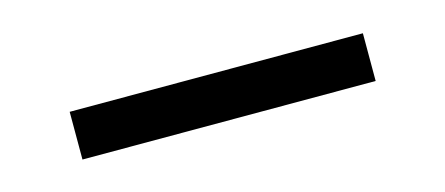

<svg xmlns="http://www.w3.org/2000/svg" viewBox="-24 -90 559 241"><g transform="rotate(-15 255.5 31.0)"><path d="M65 62H446V0H65Z"/></g></svg>

Font: FIGSv2-sans-serif
Style: Regular
Weight: 400
Designer: Matt McInerney, Pablo Impallari, Rodrigo Fuenzalida,Mirko Velimirovic
Foundry: Matt McInerney, Pablo Impallari, Rodrigo Fuenzalida
Version: Version 4.021;hotconv 1.0.109;makeotfexe 2.5.65596